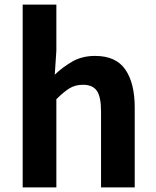

<svg xmlns="http://www.w3.org/2000/svg" viewBox="-20 -818 680 838"><path d="M79 0V-798H226V-597L219 -492Q252 -524 295 -549Q338 -574 395 -574Q486 -574 527 -514.5Q568 -455 568 -349V0H421V-331Q421 -396 402.5 -422Q384 -448 342 -448Q308 -448 282.5 -432Q257 -416 226 -385V0Z"/></svg>

Font: Noto Sans SC
Style: Bold
Weight: 700
Designer: Ryoko NISHIZUKA  (kana, bopomofo & ideographs); Paul D. Hunt (Latin, Greek & Cyrillic); Sandoll Communications , Soo-you
Foundry: Adobe
Version: Version 2.004-H2;hotconv 1.0.118;makeotfexe 2.5.65603